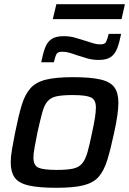

<svg xmlns="http://www.w3.org/2000/svg" viewBox="-20 -885 615 913"><path d="M248 8Q164 8 116.5 -3Q69 -14 50 -40.5Q31 -67 31 -113Q31 -140 37 -174.5Q43 -209 52 -255Q68 -335 83.5 -386Q99 -437 125.5 -466Q152 -495 199.5 -506.5Q247 -518 327 -518Q411 -518 458 -507Q505 -496 524 -469.5Q543 -443 543 -396Q543 -346 523 -255Q506 -175 490 -123.5Q474 -72 448.5 -43.5Q423 -15 376 -3.5Q329 8 248 8ZM250 -77Q298 -77 326.5 -83Q355 -89 370.5 -107.5Q386 -126 396 -161Q406 -196 418 -255Q427 -296 431.5 -325Q436 -354 436 -374Q436 -411 412 -422Q388 -433 326 -433Q277 -433 249 -427Q221 -421 205.5 -402.5Q190 -384 180.5 -348.5Q171 -313 158 -255Q150 -213 144.5 -184Q139 -155 139 -135Q139 -98 163 -87.5Q187 -77 250 -77ZM176 -589Q184 -630 194.5 -658Q205 -686 225.5 -699.5Q246 -713 283 -713Q311 -713 336.5 -706Q362 -699 386 -691Q405 -685 422 -679.5Q439 -674 457 -674Q478 -674 484 -685Q490 -696 497 -724H556Q548 -683 537.5 -655.5Q527 -628 507 -614Q487 -600 450 -600Q421 -600 396 -607Q371 -614 347 -622Q328 -629 310.5 -634Q293 -639 276 -639Q255 -639 249 -628.5Q243 -618 236 -589ZM231 -794 248 -865H574L558 -794Z"/></svg>

Font: Saira Medium
Style: Italic
Weight: 500
Italic angle: -12°
Designer: Hector Gatti with collaboration of the Omnibus-Type team
Foundry: Omnibus-Type
Version: Version 1.100; ttfautohint (v1.8.3)